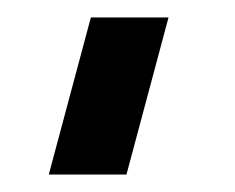

<svg xmlns="http://www.w3.org/2000/svg" viewBox="-20 -740 269 220"><path d="M35.9 -540H124.9L173.1 -720H84.1Z"/></svg>

Font: Manrope
Style: MediumItalic
Weight: 500
Italic angle: -15°
Designer: Mikhail Sharanda
Foundry: Mikhail Sharanda
Version: Version 4.502;hotconv 1.0.109;makeotfexe 2.5.65596